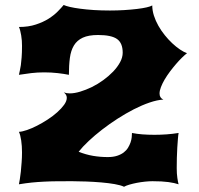

<svg xmlns="http://www.w3.org/2000/svg" viewBox="-20 -730 787 758"><path d="M54.7 -2.4Q56.2 -9.3 58.3 -22.5Q60.5 -35.6 62.3 -52.7Q64 -69.8 65.4 -89.4Q66.9 -108.9 66.9 -128.4Q66.9 -153.8 63.7 -175.5Q60.5 -197.3 54.7 -209.5Q67.4 -210 86.4 -216.6Q105.5 -223.1 126.5 -233.9Q147.5 -244.6 168.5 -258.3Q189.5 -272 206.1 -286.9Q222.7 -301.8 233.2 -316.4Q243.7 -331.1 243.7 -343.8Q243.7 -356.4 231.9 -365.2Q242.7 -361.3 255.4 -361.3Q273.9 -361.3 296.6 -368.2Q319.3 -375 342.8 -386.5Q366.2 -397.9 387.9 -413.8Q409.7 -429.7 426.8 -447.5Q443.8 -465.3 454.1 -484.4Q464.4 -503.4 464.4 -522Q464.4 -560.1 442.1 -575.9Q419.9 -591.8 367.2 -591.8Q329.6 -591.8 306.9 -581.3Q284.2 -570.8 272 -550.8Q259.8 -530.8 255.9 -501.5Q252 -472.2 252 -434.6Q232.9 -438.5 207.5 -441.4Q182.1 -444.3 154.3 -444.3Q127.9 -444.3 103.3 -441.4Q78.6 -438.5 54.7 -434.6Q56.2 -442.4 58.3 -451.2Q60.5 -460 62.3 -472.7Q64 -485.4 65.4 -503.4Q66.9 -521.5 66.9 -548.8Q66.9 -558.6 66.2 -569.3Q65.4 -580.1 63.7 -590.1Q62 -600.1 59.8 -608.9Q57.6 -617.7 54.7 -623.5Q92.3 -623.5 121.3 -633.1Q150.4 -642.6 171.9 -656.2Q193.4 -669.9 208 -684.8Q222.7 -699.7 231.4 -710.4Q239.3 -706.5 256.1 -702.6Q272.9 -698.7 296.6 -695.6Q320.3 -692.4 350.3 -690.4Q380.4 -688.5 414.1 -688.5Q443.4 -688.5 470.7 -690.2Q498 -691.9 520.5 -694.6Q543 -697.3 558.8 -700.9Q574.7 -704.6 581.1 -708.5Q581.1 -689 587.6 -668.5Q594.2 -647.9 605.2 -628.4Q616.2 -608.9 630.4 -591.3Q644.5 -573.7 659.9 -559.3Q675.3 -544.9 690.4 -534.7Q705.6 -524.4 718.3 -520Q709.5 -513.2 698 -502Q686.5 -490.7 674.6 -476.8Q662.6 -462.9 650.9 -447.3Q639.2 -431.6 630.1 -416.3Q621.1 -400.9 615.5 -386.5Q609.9 -372.1 609.9 -360.8Q609.9 -343.3 625 -336.9Q600.6 -335.4 570.6 -325.2Q540.5 -314.9 508.5 -298.6Q476.6 -282.2 444.3 -261.5Q412.1 -240.7 383.1 -218.3Q354 -195.8 330.1 -173.3Q306.2 -150.9 290.5 -130.9Q318.8 -119.6 347.4 -114.7Q376 -109.9 405.3 -109.9Q426.8 -109.9 442.4 -115Q458 -120.1 468.5 -128.2Q479 -136.2 485.4 -146.7Q491.7 -157.2 495.4 -167.7Q499 -178.2 500 -188Q501 -197.8 501 -205.1Q520 -201.2 542.5 -199.5Q564.9 -197.8 589.8 -197.8Q613.3 -197.8 637.2 -199.5Q661.1 -201.2 685.1 -205.1Q683.6 -197.3 682.4 -181.9Q681.2 -166.5 679.9 -147.2Q678.7 -127.9 678.2 -106.7Q677.7 -85.4 677.7 -65.9Q677.7 -43.9 680.2 -27.3Q682.6 -10.7 685.1 -2.4Q669.4 -7.8 644.8 -11.2Q620.1 -14.6 582 -14.6Q568.8 -14.6 552.5 -12.9Q536.1 -11.2 520 -8.1Q503.9 -4.9 490.5 -1Q477.1 2.9 469.7 7.3Q456.5 1 432.6 -3.2Q408.7 -7.3 379.9 -9.8Q351.1 -12.2 321 -13.4Q291 -14.6 265.6 -14.6Q233.4 -14.6 206.3 -14.4Q179.2 -14.2 154.3 -12.9Q129.4 -11.7 105.2 -9.3Q81.1 -6.8 54.7 -2.4Z"/></svg>

Font: Arbutus
Style: Regular
Weight: 400
Designer: Karolina Lach
Foundry: Sorkin Type Co.
Version: Version 1.002